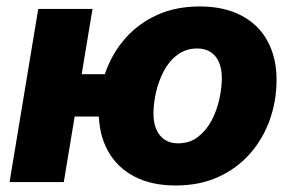

<svg xmlns="http://www.w3.org/2000/svg" viewBox="-20 -567 912 598"><path d="M9.8 0 99.1 -539.1H268.1L178.7 0ZM164.1 -204.1 186 -335.9H348.1L326.2 -204.1ZM527.3 10.7Q451.2 10.7 397.7 -17.6Q344.2 -45.9 315.9 -97.4Q287.6 -148.9 287.6 -217.8Q287.6 -284.2 309.1 -343.5Q330.6 -402.8 371.3 -448.7Q412.1 -494.6 470.2 -520.8Q528.3 -546.9 602.1 -546.9Q677.7 -546.9 731.4 -518.8Q785.2 -490.7 813.2 -439.2Q841.3 -387.7 841.3 -318.4Q841.3 -252.9 820.3 -193.8Q799.3 -134.8 758.8 -88.6Q718.3 -42.5 660.2 -15.9Q602.1 10.7 527.3 10.7ZM534.7 -120.6Q570.8 -120.6 596.7 -140.6Q622.6 -160.6 639.2 -192.1Q655.8 -223.6 663.3 -258.8Q670.9 -293.9 670.9 -323.7Q670.9 -353 661.9 -373.5Q652.8 -394 635.7 -405Q618.7 -416 594.2 -416Q558.6 -416 532.5 -396.2Q506.3 -376.5 490 -345.2Q473.6 -314 465.8 -279.1Q458 -244.1 458 -213.9Q458 -169.9 478.3 -145.3Q498.5 -120.6 534.7 -120.6Z"/></svg>

Font: Inter 18pt ExtraBold
Style: Italic
Weight: 800
Italic angle: -9.3988°
Designer: Rasmus Andersson
Foundry: rsms
Version: Version 4.001;git-66647c0bb